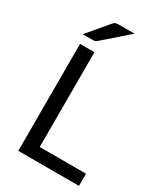

<svg xmlns="http://www.w3.org/2000/svg" viewBox="-224 -1020 963 1114"><g transform="rotate(30 257.0 -463.0)"><path d="M498 -81.5V0H91.5V-716.5H188V-81.5ZM335.5 -926 172.5 -783Q165 -776 158 -774.5Q151 -773 141 -773H77L192.5 -910Q201 -921 209.8 -923.5Q218.5 -926 235 -926Z"/></g></svg>

Font: Lato 2
Style: Regular
Weight: 400
Designer: Lukasz Dziedzic with Adam Twardoch and Botio Nikoltchev
Foundry: tyPoland Lukasz Dziedzic
Version: Version 2.015; 2015-08-06; http://www.latofonts.com/